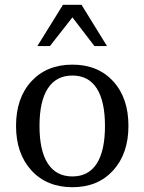

<svg xmlns="http://www.w3.org/2000/svg" viewBox="-20 -769 603 802"><path d="M282.5 -32Q349.5 -32 384 -85.5Q418.5 -139 418.5 -243Q418.5 -346.5 384 -400Q349.5 -453.5 282.5 -453.5Q215 -453.5 180 -400Q145 -346.5 145 -243Q145 -139 180 -85.5Q215 -32 282.5 -32ZM282.5 13Q175.5 13 111.2 -57.2Q47 -127.5 47 -243Q47 -360 111.2 -429.5Q175.5 -499 282.5 -499Q389 -499 452.8 -429.5Q516.5 -360 516.5 -243Q516.5 -127.5 452.8 -57.2Q389 13 282.5 13ZM243 -749H320.5L427 -576.5H374.5L282.5 -696.5L188.5 -576.5H136Z"/></svg>

Font: MM Phetkon
Style: Regular
Weight: 400
Designer: Khon Soe Zaw Thu
Version: Version 1.00 July 15, 2016, initial release